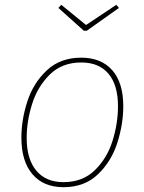

<svg xmlns="http://www.w3.org/2000/svg" viewBox="-20 -769 601 799"><path d="M69 -196Q69 -271 94 -347.5Q119 -424 175 -476.5Q231 -529 318 -529Q401 -529 447 -477Q493 -425 493 -327Q493 -253 468.5 -175.5Q444 -98 388 -44Q332 10 244 10Q161 10 115 -44Q69 -98 69 -196ZM471 -327Q471 -415 431.5 -462Q392 -509 318 -509Q238 -509 187 -458.5Q136 -408 113.5 -336Q91 -264 91 -195Q91 -107 131 -59Q171 -11 244 -11Q324 -11 375 -61Q426 -111 448.5 -183.5Q471 -256 471 -327ZM475 -736 341 -641H329L223 -736L235 -749L338 -665L464 -749Z"/></svg>

Font: FiraGO Thin
Style: Italic
Weight: 100
Italic angle: -8°
Designer: bBox Type GmbH
Foundry: bBox Type GmbH
Version: Version 1.001